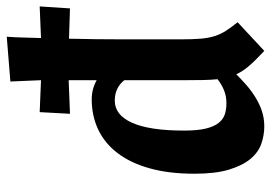

<svg xmlns="http://www.w3.org/2000/svg" viewBox="-140 -670 822 583"><g transform="rotate(-90 271.5 -379.0)"><path d="M537 -578 445 -581Q443 -498 443 -414Q443 -330 443 -245Q443 -206 445 -181.5Q447 -157 453 -138.5Q459 -120 469 -104.5Q479 -89 495 -69L408 12Q380 -14 363 -33.5Q346 -53 337 -73Q322 -58 305 -43Q288 -28 268 -15.5Q248 -3 226 4.5Q204 12 179 12Q152 12 126 3Q100 -6 80 -30Q60 -54 47.5 -95Q35 -136 35 -200Q35 -278 51.5 -336.5Q68 -395 98 -434Q128 -473 169.5 -492.5Q211 -512 261 -512Q292 -512 319 -497V-582L217 -578L222 -670L319 -666L315 -759L451 -770Q449 -744 448.5 -718.5Q448 -693 447 -666L543 -670ZM249 -103Q271 -103 289 -110.5Q307 -118 322 -130Q320 -149 319.5 -173Q319 -197 319 -229V-413Q296 -442 257 -442Q213 -442 189.5 -389Q166 -336 166 -232Q166 -191 172 -166Q178 -141 189 -127Q200 -113 215 -108Q230 -103 249 -103Z"/></g></svg>

Font: Cantora One
Style: Regular
Weight: 400
Designer: Pablo Impallari, Rodrigo Fuenzalida
Foundry: Pablo Impallari
Version: Version 1.002; ttfautohint (v0.8) -G 200 -r 50